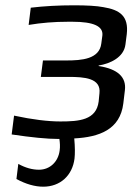

<svg xmlns="http://www.w3.org/2000/svg" viewBox="-20 -514 499 724"><path d="M453 -346 458 -385C466 -454 431 -477 370 -487C344 -492 307 -494 259 -494C201 -494 147 -491 96 -485L88 -420C135 -428 185 -432 237 -432H253C333 -432 370 -415 366 -380L362 -350C355 -291 288 -286 230 -286H142L134 -224H239C297 -224 362 -220 355 -162L352 -131C343 -61 278 -56 208 -56C161 -56 103 -63 33 -78L24 -7C98 4 157 10 201 10H204C206 25 207 39 205 53C200 95 169 126 127 126C102 126 76 119 49 104L42 161C77 180 111 190 143 190C207 190 253 148 261 84C263 66 263 41 260 8C354 3 433 -25 445 -124L451 -174C457 -223 424 -254 352 -265V-267C396 -274 447 -298 453 -346Z"/></svg>

Font: Gamestation Display
Style: Italic
Weight: 400
Designer: Jonas Hecksher
Foundry: Jonas Hecksher, Playtypeª, e-types AS
Version: Version 1.003